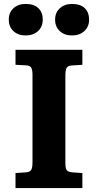

<svg xmlns="http://www.w3.org/2000/svg" viewBox="-20 -952 496 972"><path d="M58.5 0V-76L111.5 -79.5Q131 -81 137.7 -91.8Q144.5 -102.5 144.5 -130V-573.5Q144.5 -598 138.2 -609.2Q132 -620.5 108 -621.5L58.5 -624V-700H397V-624L343.5 -620.5Q324.5 -619.5 317.8 -609.2Q311 -599 311 -570V-126.5Q311 -101.5 317.3 -91.5Q323.5 -81.5 345.5 -79.5L397 -76V0ZM344.5 -772.5Q307 -772.5 283 -794.3Q259 -816 259 -853Q259 -888.5 283 -910.3Q307 -932 344.5 -932Q387.5 -932 409.3 -910.5Q431 -889 431 -853Q431 -816.5 406.8 -794.5Q382.5 -772.5 344.5 -772.5ZM110 -772.5Q72 -772.5 48.2 -794.3Q24.5 -816 24.5 -853Q24.5 -888.5 48.2 -910.3Q72 -932 110 -932Q152.5 -932 174.5 -910.5Q196.5 -889 196.5 -853Q196.5 -816.5 172.3 -794.5Q148 -772.5 110 -772.5Z"/></svg>

Font: Literata Variable Black
Style: Regular
Weight: 900
Designer: Latin by Veronika Burian and Jose Scaglione. Greek by Irene Vlachou. Cyrillic by Vera Evstafieva.
Foundry: TypeTogether
Version: Version 3.021